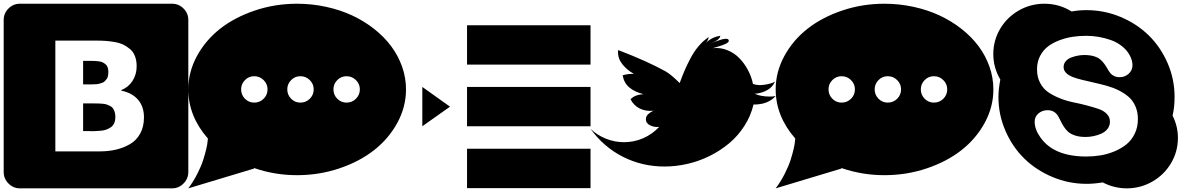

<svg xmlns="http://www.w3.org/2000/svg" viewBox="-20 -820 6400 1040"><path d="M605 -187Q605 -168 598.9 -153.8Q592.8 -139.6 582 -131.8Q571.3 -124 557.4 -118.7Q543.5 -113.3 528.1 -112.1Q512.7 -110.8 496.8 -109.9Q481 -108.9 465.8 -109.9Q456.5 -109.9 452.1 -109.9H430.2V-259.8H481Q483.4 -259.8 487.8 -259.8Q503.9 -259.8 512.2 -259.5Q520.5 -259.3 535.2 -258.1Q549.8 -256.8 557.6 -254.2Q565.4 -251.5 575.9 -246.3Q586.4 -241.2 591.8 -233.4Q597.2 -225.6 601.1 -213.9Q605 -202.1 605 -187ZM566.9 -430.2Q566.9 -418 564.7 -408Q562.5 -397.9 557.1 -391.1Q551.8 -384.3 546.6 -379.2Q541.5 -374 532.2 -371.1Q522.9 -368.2 516.6 -366.2Q510.3 -364.3 498 -363.8Q485.8 -363.3 479.5 -363Q473.1 -362.8 460 -362.8H430.2V-490.2H469.2Q484.4 -490.2 492.2 -490Q500 -489.7 513.7 -488Q527.3 -486.3 534.9 -482.7Q542.5 -479 550.8 -472.7Q559.1 -466.3 563 -455.6Q566.9 -444.8 566.9 -430.2ZM759.8 -184.1Q759.8 -242.7 727.8 -279.8Q695.8 -316.9 637.2 -329.1V-332Q676.8 -348.1 698.5 -382.8Q720.2 -417.5 720.2 -460.9Q720.2 -491.7 711.2 -515.4Q702.1 -539.1 684.6 -554Q667 -568.8 647.2 -578.4Q627.4 -587.9 600.1 -592.5Q572.8 -597.2 550.3 -598.6Q527.8 -600.1 499 -600.1H279.8V0H520Q567.4 0 608.2 -9.5Q648.9 -19 684.1 -39.3Q719.2 -59.6 739.5 -96.7Q759.8 -133.8 759.8 -184.1ZM1000 -711.9V111.8Q1000 147.9 973.9 174.1Q947.8 200.2 912.1 200.2H87.9Q52.2 200.2 26.1 174.1Q0 147.9 0 111.8V-711.9Q0 -748 25.9 -773.9Q51.8 -799.8 87.9 -799.8H912.1Q948.2 -799.8 974.1 -773.9Q1000 -748 1000 -711.9Z M1429.2 -335.9Q1429.2 -365.2 1408 -386.2Q1386.7 -407.2 1356.9 -407.2Q1327.6 -407.2 1306.9 -386.2Q1286.1 -365.2 1286.1 -335.9Q1286.1 -306.2 1306.9 -285.2Q1327.6 -264.2 1356.9 -264.2Q1387.2 -264.2 1408.2 -285.2Q1429.2 -306.2 1429.2 -335.9ZM1679.2 -335.9Q1679.2 -365.2 1658 -386.2Q1636.7 -407.2 1606.9 -407.2Q1577.6 -407.2 1556.9 -386.2Q1536.1 -365.2 1536.1 -335.9Q1536.1 -306.2 1556.9 -285.2Q1577.6 -264.2 1606.9 -264.2Q1637.2 -264.2 1658.2 -285.2Q1679.2 -306.2 1679.2 -335.9ZM1929.2 -335.9Q1929.2 -365.2 1908 -386.2Q1886.7 -407.2 1856.9 -407.2Q1827.6 -407.2 1806.9 -386.2Q1786.1 -365.2 1786.1 -335.9Q1786.1 -306.2 1806.9 -285.2Q1827.6 -264.2 1856.9 -264.2Q1887.2 -264.2 1908.2 -285.2Q1929.2 -306.2 1929.2 -335.9ZM2179.2 -335.9Q2179.2 -241.2 2132.6 -155.3Q2085.9 -69.3 2006.8 -7.1Q1927.7 55.2 1818.4 92Q1709 128.9 1588.9 128.9Q1467.8 128.9 1355 89.8L1356.9 92.8L1000 200.2Q1027.8 163.1 1048.8 121.6Q1069.8 80.1 1080.3 47.4Q1090.8 14.6 1097.2 -12.7Q1103.5 -40 1104.5 -54.7L1106 -69.8Q1000 -190.9 1000 -335.9Q1000 -430.2 1046.6 -516.1Q1093.3 -602.1 1172.1 -664.1Q1251 -726.1 1360.1 -762.9Q1469.2 -799.8 1588.9 -799.8Q1668.9 -799.8 1745.6 -783.2Q1822.3 -766.6 1887 -736.6Q1951.7 -706.5 2006.1 -663.8Q2060.5 -621.1 2098.6 -570.1Q2136.7 -519 2158 -459Q2179.2 -398.9 2179.2 -335.9Z M2267.6 -349.1 2417.5 -242.2 2267.6 -136.2ZM3178.7 -14.2V199.2H2509.8V-14.2ZM3178.7 -349.1V-136.2H2509.8V-349.1ZM3178.7 -683.1V-470.2H2509.8V-683.1Z M4181.6 -299.8Q4138.7 -252.4 4061.5 -253.9Q4046.9 -191.9 4012 -137.7Q3977.1 -83.5 3929.4 -43.7Q3881.8 -3.9 3824.2 24.7Q3766.6 53.2 3704.1 67.6Q3641.6 82 3579.6 82Q3458.5 82 3354.2 29.3Q3250 -23.4 3178.7 -122.1Q3214.4 -87.9 3262 -68.8Q3309.6 -49.8 3359.9 -49.8Q3414.6 -49.8 3463.9 -71.3Q3513.2 -92.8 3550.8 -132.8Q3526.9 -129.4 3502.7 -140.4Q3478.5 -151.4 3478.5 -174.8Q3478.5 -189.9 3490.7 -201.4Q3502.9 -212.9 3519.5 -220.2Q3479.5 -215.8 3446.3 -231.7Q3413.1 -247.6 3395.5 -282.2Q3417.5 -306.6 3464.8 -310.1Q3418.5 -321.8 3389.4 -345.7Q3360.4 -369.6 3352.5 -412.1Q3379.9 -419.9 3405.8 -419.9H3413.6Q3376.5 -440.4 3351.3 -471.9Q3326.2 -503.4 3327.6 -541L3328.6 -548.8Q3487.8 -487.8 3585.9 -433.1Q3616.2 -415.5 3661.6 -370.1Q3676.3 -410.6 3689 -439.9Q3701.7 -469.2 3721.2 -506.1Q3740.7 -543 3765.4 -571.5Q3790 -600.1 3818.8 -619.1Q3817.4 -603.5 3803.7 -587.9Q3837.4 -620.1 3881.8 -626Q3878.9 -603 3828.6 -585Q3835.9 -587.4 3854.2 -594.5Q3872.6 -601.6 3887 -605.7Q3901.4 -609.9 3912.6 -609.9Q3927.7 -609.9 3927.7 -599.1Q3927.7 -590.8 3911.6 -583Q3895.5 -575.2 3868.7 -567.4Q3841.8 -559.6 3840.8 -559.1Q3881.8 -563.5 3919.7 -548.3Q3957.5 -533.2 3985.1 -504.6Q4012.7 -476.1 4031.7 -439.9Q4050.8 -403.8 4058.6 -365.2Q4078.6 -358.9 4094.7 -358.9Q4113.8 -358.9 4138.4 -364Q4163.1 -369.1 4177.7 -377.9Q4165 -347.7 4134.5 -331.1Q4104 -314.5 4067.9 -312Q4101.6 -296.9 4150.9 -296.9Q4167 -296.9 4181.6 -299.8Z M4610.8 -335.9Q4610.8 -365.2 4589.6 -386.2Q4568.4 -407.2 4538.6 -407.2Q4509.3 -407.2 4488.5 -386.2Q4467.8 -365.2 4467.8 -335.9Q4467.8 -306.2 4488.5 -285.2Q4509.3 -264.2 4538.6 -264.2Q4568.8 -264.2 4589.8 -285.2Q4610.8 -306.2 4610.8 -335.9ZM4860.8 -335.9Q4860.8 -365.2 4839.6 -386.2Q4818.4 -407.2 4788.6 -407.2Q4759.3 -407.2 4738.5 -386.2Q4717.8 -365.2 4717.8 -335.9Q4717.8 -306.2 4738.5 -285.2Q4759.3 -264.2 4788.6 -264.2Q4818.8 -264.2 4839.8 -285.2Q4860.8 -306.2 4860.8 -335.9ZM5110.8 -335.9Q5110.8 -365.2 5089.6 -386.2Q5068.4 -407.2 5038.6 -407.2Q5009.3 -407.2 4988.5 -386.2Q4967.8 -365.2 4967.8 -335.9Q4967.8 -306.2 4988.5 -285.2Q5009.3 -264.2 5038.6 -264.2Q5068.8 -264.2 5089.8 -285.2Q5110.8 -306.2 5110.8 -335.9ZM5360.8 -335.9Q5360.8 -241.2 5314.2 -155.3Q5267.6 -69.3 5188.5 -7.1Q5109.4 55.2 5000 92Q4890.6 128.9 4770.5 128.9Q4649.4 128.9 4536.6 89.8L4538.6 92.8L4181.6 200.2Q4209.5 163.1 4230.5 121.6Q4251.5 80.1 4262 47.4Q4272.5 14.6 4278.8 -12.7Q4285.2 -40 4286.1 -54.7L4287.6 -69.8Q4181.6 -190.9 4181.6 -335.9Q4181.6 -430.2 4228.3 -516.1Q4274.9 -602.1 4353.8 -664.1Q4432.6 -726.1 4541.7 -762.9Q4650.9 -799.8 4770.5 -799.8Q4850.6 -799.8 4927.2 -783.2Q5003.9 -766.6 5068.6 -736.6Q5133.3 -706.5 5187.7 -663.8Q5242.2 -621.1 5280.3 -570.1Q5318.4 -519 5339.6 -459Q5360.8 -398.9 5360.8 -335.9Z M6143.6 -174.8Q6143.6 -213.9 6129.9 -244.9Q6116.2 -275.9 6092.8 -295.9Q6069.3 -315.9 6039.3 -330.8Q6009.3 -345.7 5975.8 -355Q5942.4 -364.3 5908.9 -371.8Q5875.5 -379.4 5845.5 -386.5Q5815.4 -393.6 5792 -402.3Q5768.6 -411.1 5754.9 -424.8Q5741.2 -438.5 5741.2 -457Q5741.2 -475.1 5752.9 -488.5Q5764.6 -502 5783 -508.8Q5801.3 -515.6 5819.1 -518.8Q5836.9 -522 5853.5 -522Q5883.3 -522 5905.3 -515.4Q5927.2 -508.8 5939.7 -498Q5952.1 -487.3 5961.4 -474.6Q5970.7 -461.9 5977.8 -449.2Q5984.9 -436.5 5992.9 -425.8Q6001 -415 6014.2 -408.4Q6027.3 -401.9 6045.4 -401.9Q6073.2 -401.9 6093.8 -420.7Q6114.3 -439.5 6114.3 -466.8Q6114.3 -493.2 6099.1 -521Q6083.5 -549.8 6055.9 -571Q6028.3 -592.3 5995.1 -603.8Q5961.9 -615.2 5929 -620.6Q5896 -626 5862.3 -626Q5826.2 -626 5791.3 -620.8Q5756.3 -615.7 5720.5 -602.5Q5684.6 -589.4 5657.7 -569.3Q5630.9 -549.3 5614 -517.3Q5597.2 -485.4 5597.2 -444.8Q5597.2 -402.3 5614.3 -370.4Q5631.3 -338.4 5658.9 -319.8Q5686.5 -301.3 5722.2 -287.1Q5757.8 -272.9 5794.7 -265.6Q5831.5 -258.3 5867.2 -248.8Q5902.8 -239.3 5930.4 -230Q5958 -220.7 5975.1 -203.1Q5992.2 -185.5 5992.2 -161.1Q5992.2 -138.7 5979 -121.8Q5965.8 -105 5945.1 -95.9Q5924.3 -86.9 5902.8 -82.5Q5881.3 -78.1 5860.4 -78.1Q5827.1 -78.1 5803 -86.2Q5778.8 -94.2 5765.1 -106.9Q5751.5 -119.6 5741.7 -135Q5731.9 -150.4 5724.6 -166Q5717.3 -181.6 5709.2 -194.3Q5701.2 -207 5687.5 -215.1Q5673.8 -223.1 5654.3 -223.1Q5626 -223.1 5605.2 -205.8Q5584.5 -188.5 5584.5 -161.1Q5584.5 -118.7 5615.2 -76.2Q5687.5 27.8 5864.3 27.8Q5903.8 27.8 5941.9 21.5Q5980 15.1 6016.8 -0.2Q6053.7 -15.6 6081.5 -38.1Q6109.4 -60.5 6126.5 -95.9Q6143.6 -131.3 6143.6 -174.8ZM6360.4 -73.2Q6360.4 1.5 6322.8 64.5Q6285.2 127.4 6221.4 163.8Q6157.7 200.2 6083.5 200.2Q6014.6 200.2 5953.1 168Q5907.2 175.8 5865.2 175.8Q5769.5 175.8 5681.4 138.9Q5593.3 102.1 5529.1 39.6Q5464.8 -22.9 5426.5 -110.6Q5388.2 -198.2 5388.2 -294.9Q5388.2 -335.4 5398.4 -389.2Q5360.4 -453.6 5360.4 -526.9Q5360.4 -601.6 5397.9 -664.6Q5435.5 -727.5 5499.3 -763.7Q5563 -799.8 5637.2 -799.8Q5717.8 -799.8 5784.2 -757.8Q5824.2 -765.1 5865.2 -765.1Q5961.4 -765.1 6049.6 -728.3Q6137.7 -691.4 6201.9 -628.7Q6266.1 -565.9 6304.2 -478.8Q6342.3 -391.6 6342.3 -294.9Q6342.3 -239.3 6331.5 -193.8Q6360.4 -136.2 6360.4 -73.2Z"/></svg>

Font: Web Symbols
Style: Regular
Weight: 400
Designer: Igor Kiselev
Foundry: Just Be Nice studio
Version: Version 1.000;PS 001.001;hotconv 1.0.56